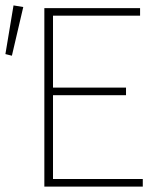

<svg xmlns="http://www.w3.org/2000/svg" viewBox="-44 -690 594 710"><path d="M120 0V-660H474V-632H152V-366H422V-338H152V-28H484V0ZM0 -484 -24 -490 6 -670 42 -664Z"/></svg>

Font: Source Sans 3 Variable
Style: Regular
Weight: 200
Designer: Paul D. Hunt
Foundry: Adobe Systems Incorporated
Version: Version 3.026